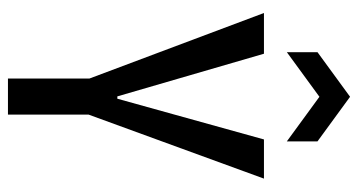

<svg xmlns="http://www.w3.org/2000/svg" viewBox="-234 -688 922 495"><g transform="rotate(90 227.5 -441.0)"><path d="M183 0V-210L14 -660H119L229 -282H235L340 -660H441L276 -208V0ZM115 -719V-798L230 -882L345 -798V-719L230 -803Z"/></g></svg>

Font: Bricolage Grotesque 12pt Condensed
Style: Regular
Weight: 400
Width: 3
Designer: Mathieu Triay
Foundry: Atelier Triay
Version: Version 1.001; ttfautohint (v1.8.4.7-5d5b);gftools[0.9.33.de